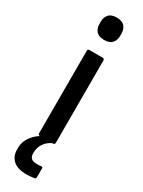

<svg xmlns="http://www.w3.org/2000/svg" viewBox="-234 -722 707 946"><g transform="rotate(30 119.0 -249.0)"><path d="M82 0Q72 0 72 -11V-479Q72 -489 82 -489H156Q167 -489 167 -479V-11Q167 0 156 0ZM119 -568Q88 -568 74 -584Q60 -600 60 -626V-637Q60 -663 74 -679Q88 -695 119 -695Q150 -695 164 -679Q178 -663 178 -637V-626Q178 -600 164 -584Q150 -568 119 -568ZM119 197Q68 197 43 174.5Q18 152 18 115V104Q18 62 49.5 27.5Q81 -7 135 -24L154 -12V-1Q126 12 111 35Q96 58 96 83V92Q96 127 136 127Q143 127 149 127Q155 127 162 126Q171 124 171 133V183Q171 192 163 193Q151 195 140 196Q129 197 119 197Z"/></g></svg>

Font: Sofia Sans Medium
Style: Regular
Weight: 500
Designer: Botio Nikoltchev, Ani Petrova
Foundry: lettersoup
Version: Version 4.101; ttfautohint (v1.8.4.7-5d5b)